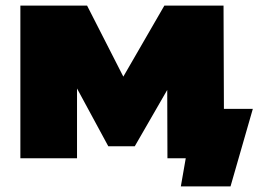

<svg xmlns="http://www.w3.org/2000/svg" viewBox="-20 -567 932 688"><path d="M53 0V-547H292L466 -206H372L569 -547H781L783 0H580L579 -329L614 -305L463 -43H368L217 -322L256 -332V0ZM628 101 654 -48 792 0H580V-177H886L806 101Z"/></svg>

Font: MOST Montserrat Black
Style: Regular
Weight: 900
Designer: Julieta Ulanovsky
Foundry: Julieta Ulanovsky
Version: Version 8.000;March 11, 2024;FontCreator 15.0.0.2926 64-bit